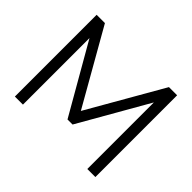

<svg xmlns="http://www.w3.org/2000/svg" viewBox="-151 -944 1179 1179"><g transform="rotate(45 438.5 -355.0)"><path d="M718 0V-578L461 -129H417L159 -578V0H89V-710H161L438 -224L717 -710H788V0Z"/></g></svg>

Font: Raleway
Style: Regular
Weight: 400
Designer: Matt McInerney, Pablo Impallari, Rodrigo Fuenzalida
Foundry: Matt McInerney, Pablo Impallari, Rodrigo Fuenzalida
Version: Version 4.101;RELEASE